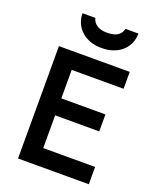

<svg xmlns="http://www.w3.org/2000/svg" viewBox="-162 -991 886 1085"><g transform="rotate(20 281.0 -448.0)"><path d="M81.1 0V-675.8H506.8V-574.2H194.8V-402.8H460V-300.8H194.8V-104H506.8V0ZM479 -896Q479 -867.2 468.5 -840.6Q458 -814 437 -793.5Q416 -772.9 384.3 -760.5Q352.5 -748 309.6 -748Q268.6 -748 237.3 -760.5Q206.1 -772.9 185.1 -793.5Q164.1 -814 153.3 -840.6Q142.6 -867.2 142.6 -896H219.7Q226.6 -868.7 249.8 -854.2Q272.9 -839.8 309.6 -839.8Q351.1 -839.8 373 -854.2Q395 -868.7 401.9 -896Z"/></g></svg>

Font: Lorenzo Sans Medium
Style: Regular
Weight: 500
Foundry: Intel Corporation
Version: Version 1.00; ttfautohint (v1.5)